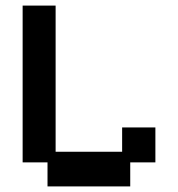

<svg xmlns="http://www.w3.org/2000/svg" viewBox="-20 -656 637 687"><path d="M150 11V-75H61V-636H179V-113H417V-200H536V-75H446V11Z"/></svg>

Font: Pixelify Sans SemiBold
Style: Regular
Weight: 600
Designer: Stefie Justprince
Foundry: Typecalism Foundryline
Version: Version 1.000